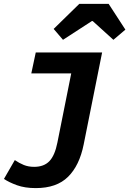

<svg xmlns="http://www.w3.org/2000/svg" viewBox="-44 -764 664 980"><path d="M138.6 196.1Q83.2 196.1 42.5 181.4Q1.8 166.6 -23.8 149.2L31.6 53.1Q53.6 68.3 77.3 78Q101 87.6 130.4 87.6Q180.2 87.6 208.1 58.6Q236 29.5 249 -36.5L319.6 -389.4H115.8L138.5 -496.1H477.2L383 -26.1Q361.5 81 303.3 138.5Q245.1 196.1 138.6 196.1ZM277.5 -560.8 229.9 -616.4 360.7 -744.2H510.6L596 -612.7L534.8 -560.8L429.1 -656.6H425.1Z"/></svg>

Font: SourceCodeVF
Style: Italic
Weight: 200
Italic angle: -11°
Monospace: yes
Designer: Paul D. Hunt, Teo Tuominen
Foundry: Adobe
Version: Version 1.026;hotconv 1.1.0;makeotfexe 2.6.0